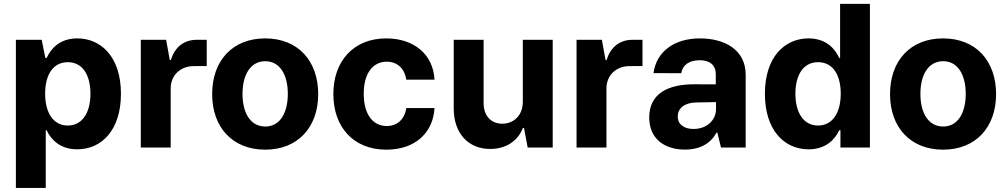

<svg xmlns="http://www.w3.org/2000/svg" viewBox="-20 -747 5101 972"><path d="M60.4 204.5H211.6V-87.4H216.3C237.2 -41.9 283 8.9 371.1 8.9C495.4 8.9 592.3 -89.5 592.3 -272C592.3 -459.5 491.1 -552.6 371.4 -552.6C280.2 -552.6 236.5 -498.2 216.3 -453.8H209.5L191.1 -545.5H60.4ZM208.5 -272.7C208.5 -370 249.6 -432.2 323.2 -432.2C398.1 -432.2 437.9 -367.2 437.9 -272.7C437.9 -177.6 397.4 -111.5 323.2 -111.5C250.4 -111.5 208.5 -175.4 208.5 -272.7Z M692.8 0H844.1V-299C844.1 -365.8 893.1 -411.9 959.9 -412.3L1026.6 -412.6V-545.5H976.2C913.7 -545.5 865.1 -510.7 845.2 -443.2H839.5L821 -545.5H692.8Z M1322.4 10.7C1487.9 10.7 1590.9 -102.6 1590.9 -270.6C1590.9 -439.6 1487.9 -552.6 1322.4 -552.6C1157 -552.6 1054 -439.6 1054 -270.6C1054 -102.6 1157 10.7 1322.4 10.7ZM1207.7 -271.7C1207.7 -366.8 1246.8 -437.1 1323.2 -437.1C1398.1 -437.1 1437.1 -366.8 1437.1 -271.7C1437.1 -176.5 1398.1 -106.5 1323.2 -106.5C1246.8 -106.5 1207.7 -176.5 1207.7 -271.7Z M1936.1 10.7C2081.3 10.7 2172.6 -74.6 2179.7 -199.9H2036.9C2028.1 -141.7 1989.7 -109 1937.9 -109C1867.2 -109 1821.4 -168.3 1821.4 -272.7C1821.4 -375.7 1867.5 -434.7 1937.9 -434.7C1993.3 -434.7 2028.8 -398.1 2036.9 -343.8H2179.7C2173.3 -469.8 2077.8 -552.6 1935.4 -552.6C1769.9 -552.6 1667.6 -437.9 1667.6 -270.6C1667.6 -104.8 1768.1 10.7 1936.1 10.7Z M2626.8 -232.2C2626.8 -159.1 2577.1 -120.7 2522.7 -120.7C2465.6 -120.7 2428.3 -160.9 2428.3 -225.1V-545.5H2277V-198.2C2277 -70.7 2351.9 7.1 2461.6 7.1C2543.7 7.1 2602.6 -35.2 2627.1 -99.1H2632.8L2651.3 0H2778.1V-545.5H2626.8Z M2898.8 0H3050.1V-299C3050.1 -365.8 3099.1 -411.9 3165.8 -412.3L3232.6 -412.6V-545.5H3182.2C3119.7 -545.5 3071 -510.7 3051.1 -443.2H3045.5L3027 -545.5H2898.8Z M3447.8 10.3C3528.4 10.3 3580.6 -24.9 3607.2 -75.6H3611.5L3630 0H3755V-367.9C3755 -497.9 3644.9 -552.6 3523.4 -552.6C3392.8 -552.6 3302.6 -485.1 3288.4 -376.8L3428.6 -376.4C3436.1 -418.3 3468.4 -442.1 3522.7 -442.1C3574.2 -442.1 3603.7 -416.2 3603.7 -371.4V-320L3497.2 -320.3C3362.9 -321 3266.7 -274.1 3266.7 -152.3C3266.7 -44.4 3343.8 10.3 3447.8 10.3ZM3411.2 -157.3C3411.2 -199.9 3446 -227.3 3505.3 -228.3L3604.8 -230.1V-195C3604.8 -137.8 3557.5 -94.1 3491.1 -94.1C3444.6 -94.1 3411.2 -115.8 3411.2 -157.3Z M4073.5 8.9C4161.6 8.9 4207.4 -41.9 4228.3 -87.4H4234.7V0H4383.9V-727.3H4233V-453.8H4228.3C4208.1 -498.2 4164.4 -552.6 4073.2 -552.6C3953.5 -552.6 3852.3 -459.5 3852.3 -272C3852.3 -89.5 3949.2 8.9 4073.5 8.9ZM4006.7 -272.7C4006.7 -367.2 4046.5 -432.2 4121.4 -432.2C4195 -432.2 4236.2 -370 4236.2 -272.7C4236.2 -175.4 4194.2 -111.5 4121.4 -111.5C4047.2 -111.5 4006.7 -177.6 4006.7 -272.7Z M4754.3 10.7C4919.7 10.7 5022.7 -102.6 5022.7 -270.6C5022.7 -439.6 4919.7 -552.6 4754.3 -552.6C4588.8 -552.6 4485.8 -439.6 4485.8 -270.6C4485.8 -102.6 4588.8 10.7 4754.3 10.7ZM4639.6 -271.7C4639.6 -366.8 4678.6 -437.1 4755 -437.1C4829.9 -437.1 4869 -366.8 4869 -271.7C4869 -176.5 4829.9 -106.5 4755 -106.5C4678.6 -106.5 4639.6 -176.5 4639.6 -271.7Z"/></svg>

Font: GiG Sans
Style: Bold
Weight: 700
Designer: Andreas Faust
Version: Version 1.100;FEAKit 1.0